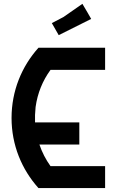

<svg xmlns="http://www.w3.org/2000/svg" viewBox="-20 -962 626 982"><path d="M304.7 -875C292 -868.2 271.5 -857.4 245.1 -843.8C252.9 -830.1 264.6 -809.6 280.3 -782.2C317.4 -800.8 373 -829.1 446.3 -865.2C436.5 -882.8 421.9 -908.2 401.4 -942.4C379.9 -927.7 347.7 -905.3 304.7 -875ZM385.7 -222.7V-335.9H159.2C158.2 -360.4 159.2 -386.7 162.1 -415C171.9 -485.4 198.2 -549.8 238.3 -604.5H517.6V-717.8H176.8C90.8 -622.1 39.1 -497.1 39.1 -358.4C39.1 -220.7 90.8 -95.7 176.8 0H517.6V-112.3H238.3C213.9 -146.5 195.3 -182.6 181.6 -222.7Z"/></svg>

Font: DropForged
Style: Regular
Weight: 400
Designer: Antoine
Version: Version 1.0